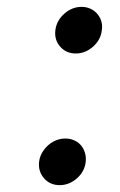

<svg xmlns="http://www.w3.org/2000/svg" viewBox="-20 -530 350 560"><path d="M218 -510Q236 -510 250.5 -501Q265 -492 272.5 -476Q280 -460 277 -442Q274 -414 251.5 -394Q229 -374 201 -374Q173 -374 155.5 -394Q138 -414 141.5 -442Q145 -470 167.5 -490Q190 -510 218 -510ZM94 -58Q96 -76 107.5 -92Q119 -108 135.5 -117Q152 -126 170.5 -126Q189 -126 203.5 -117Q218 -108 225 -92Q232 -76 230 -58Q227 -30 204.5 -10Q182 10 154 10Q126 10 108.5 -10Q91 -30 94 -58Z"/></svg>

Font: Orkney Medium
Style: MediumItalic
Weight: 500
Designer: Samuel Oakes and Alfredo Marco Pradil
Foundry: Alfredo Marco Pradil
Version: 1.0; ttfautohint (v1.5)